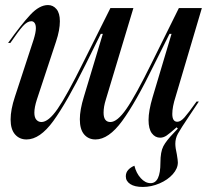

<svg xmlns="http://www.w3.org/2000/svg" viewBox="-20 -540 819 760"><path d="M170 -520Q190 -520 203.5 -504Q217 -488 217 -456Q217 -421 202 -376L126 -146Q116 -115 116 -94Q116 -75 124 -66Q132 -57 144 -57Q172 -57 208 -109Q244 -161 309 -292L417 -508H508L399 -146Q390 -118 390 -94Q390 -57 417 -57Q444 -57 480 -108.5Q516 -160 581 -292L688 -508H779L675 -157Q662 -117 662 -89Q662 -58 682 -58Q695 -58 710.5 -75.5Q726 -93 758 -138H767L733 -87Q694 -29 684 -10.5Q674 8 674 29Q674 45 680 71Q684 95 684 103Q684 127 664 149.5Q644 172 611.5 186Q579 200 545 200Q513 200 495.5 188.5Q478 177 478 158Q478 143 487.5 132.5Q497 122 512 116Q519 145 537 165Q555 185 576 185Q615 185 615 104Q615 61 626.5 39Q638 17 668 -14L684 -31L679 -36Q652 -12 639.5 -3.5Q627 5 614 5Q594 5 581 -12.5Q568 -30 568 -65Q568 -101 584 -155L659 -406H651L590 -284Q517 -134 463.5 -61Q410 12 358 12Q330 12 313 -8Q296 -28 296 -68Q296 -105 312 -157L387 -406H379L319 -285Q244 -134 191 -61Q138 12 85 12Q57 12 39.5 -8Q22 -28 22 -67Q22 -106 39 -157L113 -383Q122 -412 122 -428Q122 -442 117 -449Q112 -456 104 -456Q88 -456 70.5 -436.5Q53 -417 21 -370H12Q64 -443 100 -481.5Q136 -520 170 -520Z"/></svg>

Font: Nyght Serif Italic
Style: Regular
Weight: 400
Italic angle: -16°
Designer: Maksym Kobuzan
Version: Version 0.410